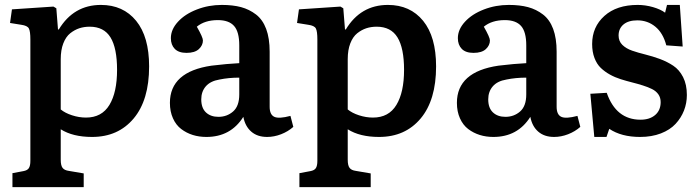

<svg xmlns="http://www.w3.org/2000/svg" viewBox="-20 -545 2852 784"><path d="M30.8 219.2V162.1L75.2 153.8Q91.8 150.9 97.9 141.4Q104 131.8 104 111.8V-383.8Q104 -417 97.9 -428.7Q91.8 -440.4 66.9 -443.8L21 -451.2L28.8 -506.8L198.2 -518.1L210 -511.2L216.8 -424.8H220.2Q280.8 -524.9 392.1 -524.9Q482.9 -524.9 535.9 -460Q588.9 -395 588.9 -273.9Q588.9 -136.2 525.6 -61Q462.4 14.2 356 14.2Q277.3 14.2 228 -17.1V106.9Q228 130.9 235.6 140.6Q243.2 150.4 261.2 152.8L321.8 163.1V219.2ZM331.1 -64.9Q395.5 -64.9 426.8 -116.5Q458 -168 458 -259.8Q458 -348.6 431.2 -392.3Q404.3 -436 346.2 -436Q323.7 -436 304.2 -429.7Q284.7 -423.3 266.8 -409.2Q249 -395 238.5 -367.9Q228 -340.8 228 -303.2V-98.1Q245.6 -83.5 274.2 -74.2Q302.7 -64.9 331.1 -64.9Z M822.8 14.2Q793 14.2 767.1 6.1Q741.2 -2 720 -18.1Q698.7 -34.2 686.3 -61.8Q673.8 -89.4 673.8 -125Q673.8 -252 843.8 -276.9Q908.2 -284.7 957 -287.1V-359.9Q957 -415 935.8 -439Q914.6 -462.9 869.6 -462.9Q816.4 -462.9 783.7 -436Q808.6 -392.6 808.6 -379.9Q808.6 -359.9 792 -344.5Q775.4 -329.1 741.7 -329.1Q709.5 -329.1 693.6 -345.5Q677.7 -361.8 677.7 -389.2Q677.7 -424.8 706.8 -456.3Q735.8 -487.8 783.9 -506.3Q832 -524.9 885.7 -524.9Q930.7 -524.9 964.4 -515.9Q998 -506.8 1025.4 -485.8Q1052.7 -464.8 1066.9 -426.8Q1081.1 -388.7 1081.1 -334V-108.9Q1081.1 -77.1 1099.9 -68.1Q1118.7 -59.1 1166 -71.8L1177.7 -26.9Q1156.2 -7.8 1127.7 3.2Q1099.1 14.2 1070.8 14.2Q1030.8 14.2 1005.9 -7.6Q981 -29.3 973.6 -67.9Q921.9 14.2 822.8 14.2ZM872.1 -67.9Q906.7 -67.9 931.9 -89.8Q957 -111.8 957 -159.2V-228Q914.1 -228 876 -220.2Q838.9 -213.9 820.3 -192.4Q801.8 -170.9 801.8 -139.2Q801.8 -104 821 -85.9Q840.3 -67.9 872.1 -67.9Z M1202.6 219.2V162.1L1247.1 153.8Q1263.7 150.9 1269.8 141.4Q1275.9 131.8 1275.9 111.8V-383.8Q1275.9 -417 1269.8 -428.7Q1263.7 -440.4 1238.8 -443.8L1192.9 -451.2L1200.7 -506.8L1370.1 -518.1L1381.8 -511.2L1388.7 -424.8H1392.1Q1452.6 -524.9 1564 -524.9Q1654.8 -524.9 1707.8 -460Q1760.7 -395 1760.7 -273.9Q1760.7 -136.2 1697.5 -61Q1634.3 14.2 1527.8 14.2Q1449.2 14.2 1399.9 -17.1V106.9Q1399.9 130.9 1407.5 140.6Q1415 150.4 1433.1 152.8L1493.7 163.1V219.2ZM1502.9 -64.9Q1567.4 -64.9 1598.6 -116.5Q1629.9 -168 1629.9 -259.8Q1629.9 -348.6 1603 -392.3Q1576.2 -436 1518.1 -436Q1495.6 -436 1476.1 -429.7Q1456.5 -423.3 1438.7 -409.2Q1420.9 -395 1410.4 -367.9Q1399.9 -340.8 1399.9 -303.2V-98.1Q1417.5 -83.5 1446 -74.2Q1474.6 -64.9 1502.9 -64.9Z M1994.6 14.2Q1964.8 14.2 1939 6.1Q1913.1 -2 1891.8 -18.1Q1870.6 -34.2 1858.2 -61.8Q1845.7 -89.4 1845.7 -125Q1845.7 -252 2015.6 -276.9Q2080.1 -284.7 2128.9 -287.1V-359.9Q2128.9 -415 2107.7 -439Q2086.4 -462.9 2041.5 -462.9Q1988.3 -462.9 1955.6 -436Q1980.5 -392.6 1980.5 -379.9Q1980.5 -359.9 1963.9 -344.5Q1947.3 -329.1 1913.6 -329.1Q1881.3 -329.1 1865.5 -345.5Q1849.6 -361.8 1849.6 -389.2Q1849.6 -424.8 1878.7 -456.3Q1907.7 -487.8 1955.8 -506.3Q2003.9 -524.9 2057.6 -524.9Q2102.5 -524.9 2136.2 -515.9Q2169.9 -506.8 2197.3 -485.8Q2224.6 -464.8 2238.8 -426.8Q2252.9 -388.7 2252.9 -334V-108.9Q2252.9 -77.1 2271.7 -68.1Q2290.5 -59.1 2337.9 -71.8L2349.6 -26.9Q2328.1 -7.8 2299.6 3.2Q2271 14.2 2242.7 14.2Q2202.6 14.2 2177.7 -7.6Q2152.8 -29.3 2145.5 -67.9Q2093.8 14.2 1994.6 14.2ZM2043.9 -67.9Q2078.6 -67.9 2103.8 -89.8Q2128.9 -111.8 2128.9 -159.2V-228Q2085.9 -228 2047.9 -220.2Q2010.7 -213.9 1992.2 -192.4Q1973.6 -170.9 1973.6 -139.2Q1973.6 -104 1992.9 -85.9Q2012.2 -67.9 2043.9 -67.9Z M2406.7 14.2 2390.6 -162.1 2457.5 -166Q2495.6 -56.2 2595.7 -56.2Q2632.8 -56.2 2655.3 -75.4Q2677.7 -94.7 2677.7 -127.9Q2677.7 -146.5 2668.2 -159.9Q2658.7 -173.3 2642.3 -181.4Q2626 -189.5 2605.2 -196Q2584.5 -202.6 2561 -208.5Q2537.6 -214.4 2514.4 -221.7Q2491.2 -229 2470.5 -240.5Q2449.7 -252 2433.3 -267.6Q2417 -283.2 2407.5 -308.1Q2397.9 -333 2397.9 -365.2Q2397.9 -435.1 2448 -480Q2498 -524.9 2584 -524.9Q2615.2 -524.9 2646.5 -515.9Q2677.7 -506.8 2695.8 -493.2L2703.6 -524.9H2755.9L2767.6 -355L2700.7 -359.9Q2687.5 -410.2 2656 -436Q2624.5 -461.9 2582.5 -461.9Q2545.9 -461.9 2525.9 -445.1Q2505.9 -428.2 2505.9 -399.9Q2505.9 -377 2521.2 -361.8Q2536.6 -346.7 2561.3 -338.1Q2585.9 -329.6 2615.7 -322.3Q2645.5 -314.9 2675 -304Q2704.6 -293 2729.2 -276.6Q2753.9 -260.3 2769.3 -230Q2784.7 -199.7 2784.7 -157.2Q2784.7 -123.5 2772.9 -93.5Q2761.2 -63.5 2738.5 -39.1Q2715.8 -14.6 2678.5 -0.2Q2641.1 14.2 2593.8 14.2Q2517.1 14.2 2467.8 -19L2456.5 14.2Z"/></svg>

Font: Literata Book SemiBold
Style: Regular
Weight: 600
Designer: Latin by Veronika Burian and Jose Scaglione. Greek by Irene Vlachou. Cyrillic by Vera Evstafieva
Foundry: TypeTogether
Version: Version 2.003;PS 002.003;hotconv 1.0.88;makeotf.lib2.5.64775